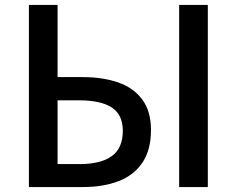

<svg xmlns="http://www.w3.org/2000/svg" viewBox="-20 -757 957 777"><path d="M97 0V-737H213V-445H314Q396 -445 458 -423.5Q520 -402 555.5 -354.5Q591 -307 591 -231Q591 -150 556 -98.5Q521 -47 459 -23.5Q397 0 314 0ZM213 -93H303Q387 -93 432 -125Q477 -157 477 -228Q477 -292 433 -321.5Q389 -351 300 -351H213ZM705 0V-737H821V0Z"/></svg>

Font: Noto Sans SC Medium
Style: Regular
Weight: 500
Designer: Ryoko NISHIZUKA  (kana, bopomofo & ideographs); Paul D. Hunt (Latin, Greek & Cyrillic); Sandoll Communications , Soo-you
Foundry: Adobe
Version: Version 2.004-H2;hotconv 1.0.118;makeotfexe 2.5.65603